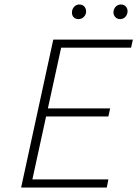

<svg xmlns="http://www.w3.org/2000/svg" viewBox="-20 -834 611 854"><path d="M252 -622 193 -352H470L462 -316H185L124 -36H462L455 0H74L217 -658H571L563 -622ZM300 -778Q300 -793 309.5 -803.5Q319 -814 333 -814Q347 -814 355 -805Q363 -796 363 -783Q363 -769 353 -759Q343 -749 329 -749Q316 -749 308 -757Q300 -765 300 -778ZM485 -784Q487 -797 496 -805.5Q505 -814 518 -814Q533 -814 541 -803.5Q549 -793 547 -779Q545 -766 536 -757.5Q527 -749 514 -749Q500 -749 491.5 -759.5Q483 -770 485 -784Z"/></svg>

Font: Ysabeau Light
Style: Italic
Weight: 300
Italic angle: -12°
Designer: Christian Thalmann (Catharsis Fonts)
Version: Version 0.003